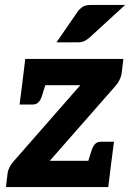

<svg xmlns="http://www.w3.org/2000/svg" viewBox="-20 -755 526 775"><path d="M4 0 11 -58Q12 -67 18.5 -80Q25 -93 36 -105L304 -411H69L82 -517H478L471 -459Q469 -445 462 -431.5Q455 -418 446 -408L181 -106H430L417 0ZM171 -437 149 -367Q144 -351 135 -342Q126 -333 111 -333H59L69 -411ZM328 -79 350 -149Q355 -164 363.5 -173.5Q372 -183 389 -183H440L430 -105ZM348 -735H485L341 -603Q329 -593 319 -588.5Q309 -584 292 -584H208L292 -706Q302 -720 313.5 -727.5Q325 -735 348 -735Z"/></svg>

Font: Aleo ExtraBold
Style: Italic
Weight: 800
Italic angle: -7°
Designer: Alessio Laiso
Foundry: Alessio Laiso
Version: Version 2.001;gftools[0.9.29]